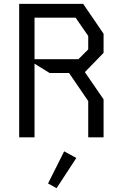

<svg xmlns="http://www.w3.org/2000/svg" viewBox="-20 -716 640 1001"><path d="M80 -696V0H160V-384L238.5 -335.5H340L440 -189V0H520V-198L422.5 -340L520 -440.5V-540L413.5 -696ZM160 -624H374L440 -528.5V-458.5L389 -407.5H160ZM230.5 240.5 275 265 378 107.5 314.5 73Z"/></svg>

Font: Kode Mono
Style: Regular
Weight: 400
Monospace: yes
Designer: Isa Ozler
Foundry: Kadena LLC
Version: Version 1.000;gftools[0.9.28]